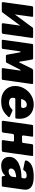

<svg xmlns="http://www.w3.org/2000/svg" viewBox="1308 -1888 590 3246"><g transform="rotate(90 1603.0 -265.0)"><path d="M264 -510 197 -29Q193 0 160 0H39Q24 0 19.5 -6Q15 -12 16 -25L84 -507Q87 -530 106 -530H249Q267 -530 264 -510ZM621 -510 554 -29Q552 -13 543 -6.5Q534 0 517 0H396Q381 0 376.5 -6Q372 -12 373 -25L441 -507Q444 -530 463 -530H606Q624 -530 621 -510ZM446 -521 520 -457 188 -8 114 -73Z M669 0Q650 0 653 -22L722 -511Q723 -530 746 -530H965Q984 -530 986 -515L1023 -302Q1025 -294 1030 -293.5Q1035 -293 1039 -302L1138 -505Q1143 -516 1153 -523Q1163 -530 1174 -530H1384Q1403 -530 1400 -508L1331 -19Q1330 0 1307 0H1148Q1129 0 1132 -22L1173 -310Q1174 -318 1168 -317.5Q1162 -317 1157 -309L1042 -84Q1034 -70 1021 -70H922Q909 -70 906 -84L864 -310Q863 -320 856.5 -318.5Q850 -317 848 -309L807 -19Q806 0 783 0Z M1688 10Q1613 10 1556 -20Q1499 -50 1466.5 -103Q1434 -156 1434 -226Q1434 -288 1458 -344Q1482 -400 1524.5 -444.5Q1567 -489 1623.5 -514.5Q1680 -540 1746 -540Q1818 -540 1872.5 -511Q1927 -482 1957.5 -428Q1988 -374 1988 -298Q1988 -285 1987 -271Q1986 -257 1984 -243Q1983 -234 1978 -231.5Q1973 -229 1960 -229H1651Q1639 -229 1636 -214Q1633 -199 1633 -187Q1633 -153 1657 -137.5Q1681 -122 1718 -122Q1747 -122 1774 -134Q1801 -146 1832 -176Q1838 -182 1844.5 -181.5Q1851 -181 1860 -177L1945 -140Q1971 -129 1953 -108Q1909 -60 1869 -34.5Q1829 -9 1785.5 0.5Q1742 10 1688 10ZM1781 -327Q1791 -327 1798.5 -335.5Q1806 -344 1806 -362Q1806 -382 1793.5 -402.5Q1781 -423 1749 -423Q1729 -423 1708.5 -412Q1688 -401 1673.5 -379.5Q1659 -358 1655 -327Z M2045 0Q2030 0 2025.5 -6Q2021 -12 2022 -25L2090 -507Q2093 -530 2112 -530H2275Q2293 -530 2290 -510L2271 -373Q2269 -360 2272 -351Q2275 -342 2288 -342L2363 -343Q2377 -342 2386.5 -346.5Q2396 -351 2397 -364L2417 -507Q2420 -530 2439 -530H2602Q2620 -530 2617 -510L2550 -29Q2548 -13 2539 -6.5Q2530 0 2513 0H2372Q2357 0 2352.5 -6Q2348 -12 2349 -25L2371 -176Q2373 -190 2370 -198.5Q2367 -207 2354 -207H2279Q2266 -208 2256.5 -203.5Q2247 -199 2245 -186L2223 -29Q2221 -13 2212 -6.5Q2203 0 2186 0Z M2929 -40Q2904 -13 2864 -1.5Q2824 10 2780 10Q2710 10 2671 -28Q2632 -66 2632 -123Q2632 -182 2663.5 -222Q2695 -262 2745 -286.5Q2795 -311 2853 -321.5Q2911 -332 2963 -332H2970Q2989 -332 2992 -352L2995 -369Q2996 -373 2996 -376.5Q2996 -380 2996 -383Q2996 -403 2985 -412Q2974 -421 2951 -421Q2927 -421 2901.5 -412.5Q2876 -404 2860 -372Q2857 -366 2852 -364Q2847 -362 2834 -364L2707 -390Q2699 -392 2694.5 -400.5Q2690 -409 2699 -432Q2731 -491 2798.5 -515.5Q2866 -540 2961 -540Q3046 -540 3095.5 -522Q3145 -504 3166 -472Q3187 -440 3187 -398Q3187 -391 3186.5 -384Q3186 -377 3185 -369L3136 -21Q3134 -6 3131 -3Q3128 0 3114 0H2977Q2964 0 2961 -9Q2958 -18 2956 -32L2955 -44Q2953 -66 2929 -40ZM2975 -230Q2977 -239 2976 -241Q2975 -243 2966 -242L2952 -241Q2937 -240 2916 -235Q2895 -230 2875 -220Q2855 -210 2842 -194Q2829 -178 2829 -155Q2829 -139 2840 -127.5Q2851 -116 2873 -116Q2896 -116 2913 -122Q2930 -128 2940 -136Q2950 -144 2958.5 -155Q2967 -166 2968 -177Z"/></g></svg>

Font: Libre Franklin Black
Style: Italic
Weight: 900
Italic angle: -8°
Designer: Pablo Impallari, Rodrigo Fuenzalida, Nhung Nguyen
Foundry: Impallari Type
Version: Version 3.000